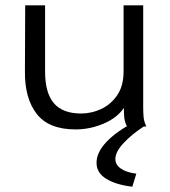

<svg xmlns="http://www.w3.org/2000/svg" viewBox="-20 -477 640 724"><path d="M265 11Q164 11 118.5 -47.5Q73 -106 74 -207L75 -457H150V-207Q150 -127 183 -88Q216 -49 286 -49Q325 -49 361.5 -66Q398 -83 422 -118Q446 -153 446 -208V-457H520V-71Q520 -53 521.5 -35.5Q523 -18 532 0H459Q450 -17 448.5 -35Q447 -53 447 -70Q421 -32 370 -10.5Q319 11 265 11ZM494 178 479 227Q418 220 381 197.5Q344 175 344 137Q344 97 382.5 57Q421 17 489 -18L522 0Q476 30 445.5 63Q415 96 415 123Q415 144 435.5 158.5Q456 173 494 178Z"/></svg>

Font: Inconsolata Expanded
Style: Regular
Weight: 400
Width: 7
Monospace: yes
Designer: Raph Levien, Cyreal, Brenton Simpson
Foundry: Raph Levien, Cyreal, Google
Version: Version 3.000; ttfautohint (v1.8.2.53-6de2)